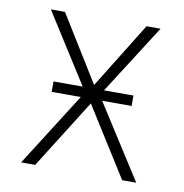

<svg xmlns="http://www.w3.org/2000/svg" viewBox="-67 -608 644 672"><g transform="rotate(10 255.5 -272.5)"><path d="M110.8 -545.5 255.7 -311.1 400.6 -545.5H450.6L281.2 -280.2L460.2 0H410.2L255.7 -245.7L101.2 0H51.1L229 -280.2L60.7 -545.5ZM113.6 -261.7V-298.7H397.7V-261.7Z"/></g></svg>

Font: Inter UI Extra Light
Style: Regular
Weight: 200
Designer: Rasmus Andersson
Foundry: rsms
Version: 3.2;8d6f07862